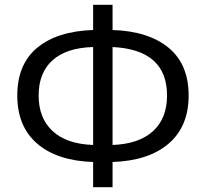

<svg xmlns="http://www.w3.org/2000/svg" viewBox="-20 -767 857 800"><path d="M449 -571V-163Q559 -167 617.5 -220.5Q676 -274 676 -369Q676 -560 449 -571ZM368 -163V-571Q257 -568 199 -516Q141 -464 141 -369Q141 -275 199 -221Q257 -167 368 -163ZM449 -747V-642Q599 -637 682.5 -568Q766 -499 766 -369Q766 -240 682.5 -168.5Q599 -97 449 -92V13H368V-92Q218 -97 135 -168.5Q52 -240 52 -369Q52 -499 135 -568Q218 -637 368 -642V-747Z"/></svg>

Font: Noto Sans CJK KR Regular (TTF)
Style: Regular
Weight: 400
Designer: Ryoko NISHIZUKA 西塚涼子 (kana & ideographs); Paul D. Hunt (Latin, Greek & Cyrillic); Wenlong ZHANG 张文龙 (bopomofo); Sandoll 
Foundry: Adobe Systems Incorporated
Version: Version 1.004;PS 1.004;hotconv 1.0.82;makeotf.lib2.5.63406